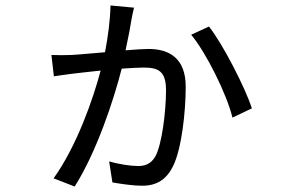

<svg xmlns="http://www.w3.org/2000/svg" viewBox="-20 -636 1040 702"><path d="M384 -616C383 -563 375 -503 364 -445C314 -441 265 -436 240 -435C215 -434 193 -434 168 -435L177 -357C195 -360 220 -363 241 -366C263 -369 304 -373 348 -378C320 -272 260 -101 176 16L253 46C333 -80 396 -271 425 -385C457 -387 486 -389 504 -389C558 -389 587 -377 587 -306C587 -228 572 -108 548 -64C531 -35 508 -29 485 -29C459 -29 416 -35 379 -46L391 31C420 36 464 43 501 43C553 43 589 20 613 -29C644 -92 659 -226 659 -319C659 -422 600 -457 523 -457C505 -457 475 -455 439 -452C449 -497 458 -545 461 -566C463 -578 466 -591 470 -608ZM679 -509C734 -443 809 -292 830 -206L901 -240C877 -314 795 -475 744 -539Z"/></svg>

Font: Noto Sans T Chinese Regular
Style: Regular
Weight: 400
Designer: Ryoko NISHIZUKA (kana & ideographs); Paul D. Hunt (Latin, Greek & Cyrillic); Wenlong ZHANG (bopomofo); Sandoll Communica
Foundry: Adobe Systems Incorporated
Version: Version 1.000;PS 1;hotconv 1.0.78;makeotf.lib2.5.61930